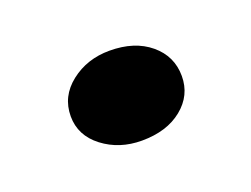

<svg xmlns="http://www.w3.org/2000/svg" viewBox="-41 -197 368 281"><g transform="rotate(-20 143.0 -57.0)"><path d="M143 13Q108 13 82.5 -6.5Q57 -26 57 -56Q57 -87 82.5 -107Q108 -127 143 -127Q182 -127 206 -107Q230 -87 230 -56Q230 -26 206 -6.5Q182 13 143 13Z"/></g></svg>

Font: BioRhyme ExtraBold Medium
Style: Regular
Weight: 500
Version: Version 1.600;gftools[0.9.33]